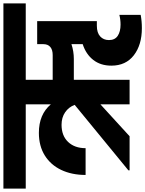

<svg xmlns="http://www.w3.org/2000/svg" viewBox="100 -897 852 1126"><g transform="rotate(-90 526.0 -334.0)"><path d="M621 -609V-451H766Q797 -451 813.5 -465Q830 -479 830 -505V-542H965V-192H938Q897 -192 875.5 -172.5Q854 -153 854 -121Q854 -86 879 -69.5Q904 -53 945 -53Q974 -53 1002 -60V65Q965 72 924 72Q826 72 765 25Q704 -22 704 -107Q704 -170 737.5 -213Q771 -256 830 -275V-341Q788 -327 743 -327H621V0H477V-171L290 0H90V-7L474 -322Q461 -357 430.5 -378Q400 -399 357 -399Q293 -399 256.5 -360.5Q220 -322 220 -258H63Q63 -339 92.5 -401Q122 -463 177.5 -497.5Q233 -532 310 -532Q418 -532 477 -462V-609H-17V-740H1069V-609Z"/></g></svg>

Font: Fz Poppins
Style: Bold
Weight: 700
Designer: Ninad Kale (Devanagari), Jonny Pinhorn (Latin)
Foundry: Indian Type Foundry
Version: Vit hóa bi Vntype.Com & FontZin.Com